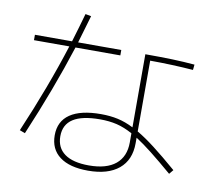

<svg xmlns="http://www.w3.org/2000/svg" viewBox="-85 -873 1108 990"><g transform="rotate(10 469.0 -377.5)"><path d="M236.3 -131.8Q236.3 -205.1 291.5 -242.7Q346.7 -280.3 453.1 -280.3Q501 -280.3 541.3 -271.5Q581.5 -262.7 624 -241.2V-624Q705.1 -624 765.9 -622.1Q826.7 -620.1 882.8 -615.2L879.9 -586.9Q773.4 -595.2 654.3 -595.7V-225.1Q696.3 -200.7 747.8 -161.1Q799.3 -121.6 870.1 -60.5L851.6 -38.1Q786.6 -93.8 739.5 -130.9Q692.4 -168 654.3 -192.4V-163.1Q654.3 -75.7 597.7 -28.6Q541 18.6 436.5 18.6Q339.8 18.6 288.1 -20.3Q236.3 -59.1 236.3 -131.8ZM231 -595.7H45.9V-624H240.2Q264.6 -704.1 284.2 -774.4L314.5 -768.6Q295.4 -701.2 272 -624H498V-595.7H263.2Q189.5 -366.2 83 -115.2L54.7 -126Q159.2 -370.1 231 -595.7ZM436.5 -8.8Q528.3 -8.8 576.2 -48.3Q624 -87.9 624 -162.1V-210Q580.6 -233.9 541 -243.4Q501.5 -252.9 453.1 -252.9Q358.9 -252.9 312.3 -222.9Q265.6 -192.9 265.6 -131.8Q265.6 -71.8 309.1 -40.3Q352.5 -8.8 436.5 -8.8Z"/></g></svg>

Font: Pretendard JP Thin
Style: Regular
Weight: 100
Designer: Base glyphs from Inter by Rasmus Andersson; Hangeul glyphs from Noto Sans CJK(Source Han Sans) by Jang Soo-young and Kan
Foundry: Kil Hyung-jin
Version: Version 1.309